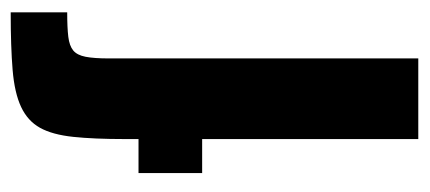

<svg xmlns="http://www.w3.org/2000/svg" viewBox="-236 -546 783 350"><g transform="rotate(-90 155.0 -371.5)"><path d="M76 0V-394H14V-510H76V-535Q76 -591 80 -629Q84 -667 96.5 -689.5Q109 -712 134.5 -724Q160 -736 202 -739.5Q244 -743 307 -743V-640Q279 -640 262.5 -638Q246 -636 237.5 -629Q229 -622 226 -606.5Q223 -591 223 -564V0Z"/></g></svg>

Font: Saira Condensed ExtraBold
Style: Regular
Weight: 800
Width: 3
Designer: Hector Gatti with collaboration of the Omnibus-Type team
Foundry: Omnibus-Type
Version: Version 1.101